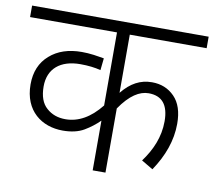

<svg xmlns="http://www.w3.org/2000/svg" viewBox="-72 -704 878 787"><g transform="rotate(10 367.5 -311.0)"><path d="M734.9 -622.1H0V-574.2H361.8V-270C317.9 -214.8 269 -187 214.8 -187C183.6 -187 157.2 -196.3 136.2 -215.3C114.7 -233.9 104 -263.7 104 -304.2C104 -378.4 154.3 -419.9 236.8 -419.9C269.5 -419.9 297.9 -416.5 321.8 -410.2L327.1 -460C316.4 -461.9 302.2 -464.4 284.7 -466.8C266.6 -469.2 250 -470.2 233.9 -470.2C179.2 -470.2 134.8 -455.6 101.1 -425.8C66.9 -396 49.8 -355 49.8 -303.2C49.8 -192.4 125.5 -139.2 211.9 -139.2C247.6 -139.2 276.9 -146 300.3 -159.7C323.2 -173.3 343.8 -189 361.8 -207V0H415V-267.1C456.1 -327.1 495.6 -351.1 533.2 -351.1C589.4 -351.1 617.2 -316.9 617.2 -249C617.2 -182.6 591.3 -125.5 554.2 -75.2L602.1 -46.9C645.5 -111.3 669.9 -178.2 669.9 -248C669.9 -297.4 657.7 -334.5 632.8 -359.9C607.9 -385.3 576.7 -397.9 539.1 -397.9C490.7 -397.9 450.7 -376.5 415 -332V-574.2H734.9Z"/></g></svg>

Font: Noto Reveo Sans
Style: Regular
Weight: 300
Designer: Monotype Design Team
Foundry: Monotype Imaging Inc.
Version: Version 2.007